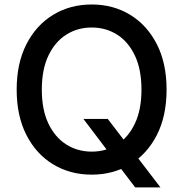

<svg xmlns="http://www.w3.org/2000/svg" viewBox="-20 -757 807 843"><path d="M346.2 -234.9H453.1L529.3 -135.3L563 -92.8L684.6 65.9H573.7L493.2 -39.6L465.8 -77.1ZM382.8 9.8Q288.1 9.8 213.6 -35.2Q139.2 -80.1 96.2 -163.8Q53.2 -247.6 53.2 -363.3Q53.2 -479.5 96.2 -563.2Q139.2 -647 213.6 -692.1Q288.1 -737.3 382.8 -737.3Q477.1 -737.3 551.3 -692.1Q625.5 -647 668.5 -563.2Q711.4 -479.5 711.4 -363.3Q711.4 -247.6 668.5 -163.8Q625.5 -80.1 551.3 -35.2Q477.1 9.8 382.8 9.8ZM382.8 -91.3Q444.8 -91.3 494.1 -122.6Q543.5 -153.8 572.3 -214.6Q601.1 -275.4 601.1 -363.3Q601.1 -452.1 572.3 -512.9Q543.5 -573.7 494.1 -605Q444.8 -636.2 382.8 -636.2Q320.3 -636.2 270.8 -604.7Q221.2 -573.2 192.4 -512.5Q163.6 -451.7 163.6 -363.3Q163.6 -275.4 192.4 -214.8Q221.2 -154.3 270.8 -122.8Q320.3 -91.3 382.8 -91.3Z"/></svg>

Font: Inter 16pt Medium
Style: Regular
Weight: 500
Version: Version 4.001;git-66647c0bb